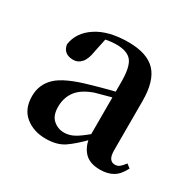

<svg xmlns="http://www.w3.org/2000/svg" viewBox="-94 -933 578 571"><g transform="rotate(30 194.5 -647.0)"><path d="M311 -462Q275 -462 257 -481.5Q239 -501 236 -533V-535V-720Q236 -771 221 -790Q206 -809 168 -809Q151 -809 134 -805.5Q117 -802 93 -792L133 -811L122 -759Q118 -731 106.5 -718Q95 -705 79 -705Q45 -705 40 -736Q46 -779 87 -806Q128 -833 196 -833Q260 -833 289.5 -802Q319 -771 319 -702V-534Q319 -514 325 -505.5Q331 -497 342 -497Q351 -497 357.5 -502Q364 -507 373 -519L386 -509Q373 -483 355 -472.5Q337 -462 311 -462ZM125 -461Q83 -461 55 -484Q27 -507 27 -551Q27 -591 55.5 -618Q84 -645 160 -666Q187 -674 220 -682.5Q253 -691 280 -697V-678Q253 -671 226 -664Q199 -657 182 -652Q143 -638 126.5 -615.5Q110 -593 110 -562Q110 -532 126 -518Q142 -504 163 -504Q181 -504 197.5 -513Q214 -522 240 -544L256 -539L243 -526Q213 -495 188.5 -478Q164 -461 125 -461Z"/></g></svg>

Font: Noto Serif KR ExtraLight
Style: Bold
Weight: 700
Version: Version 2.002-H1;hotconv 1.1.0;makeotfexe 2.6.0